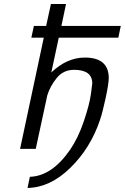

<svg xmlns="http://www.w3.org/2000/svg" viewBox="-20 -742 622 957"><path d="M80.1 0 198.2 -554.2H136.2L148.9 -612.8H210L233.9 -722.2H309.1L286.1 -612.8H582L569.8 -554.2H272.9L235.8 -380.9Q314 -455.1 402.8 -455.1Q522 -455.1 522 -353Q522 -325.2 506.6 -253.2Q491.2 -181.2 478 -143.1Q431.2 -3.9 330.6 94.5Q230 192.9 117.2 194.8L128.9 139.2Q237.8 136.2 329.1 4.9Q370.1 -55.2 397.9 -137.7Q425.8 -220.2 433.1 -272.9L439.9 -326.2Q439.9 -394 349.1 -394Q295.9 -394 262.9 -353.5Q230 -313 215.8 -267.1Q212.9 -255.9 158.2 0Z"/></svg>

Font: CMU Sans Serif
Style: Oblique
Weight: 500
Italic angle: -12°
Version: Version 0.7.0